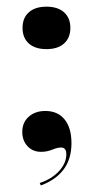

<svg xmlns="http://www.w3.org/2000/svg" viewBox="-20 -449 280 576"><path d="M102.4 107.3 99.2 100Q135.5 87.9 157.3 64.1Q179 40.3 179 13.7Q179 -6.5 162.9 -6.5Q152.4 -6.5 136.7 0Q121 6.5 103.2 6.5Q78.2 6.5 62.5 -10.5Q46.8 -27.4 46.8 -53.2Q46.8 -81.5 66.1 -98.8Q85.5 -116.1 116.1 -116.1Q153.2 -116.1 173.8 -90.7Q194.4 -65.3 194.4 -19.4Q194.4 28.2 170.6 59.7Q146.8 91.1 102.4 107.3ZM119.4 -301.6Q85.5 -301.6 66.5 -318.5Q47.6 -335.5 47.6 -365.3Q47.6 -395.2 66.5 -412.1Q85.5 -429 119.4 -429Q153.2 -429 172.2 -412.1Q191.1 -395.2 191.1 -365.3Q191.1 -335.5 172.2 -318.5Q153.2 -301.6 119.4 -301.6Z"/></svg>

Font: Playfair 144pt SemiCondensed ExtraBold
Style: Regular
Weight: 800
Width: 4
Designer: Claus Eggers Sørensen
Foundry: Claus Eggers Sørensen
Version: Version 2.203